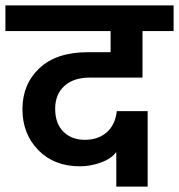

<svg xmlns="http://www.w3.org/2000/svg" viewBox="-47 -680 662 710"><path d="M-27 -660H595V-565H480V-393H284Q225 -393 191 -362Q157 -331 157 -278Q157 -224 187 -193.5Q217 -163 267 -163Q316 -163 347.5 -190.5Q379 -218 385 -269H499V10H383V-118Q365 -93 326 -79Q287 -65 249 -65Q153 -65 94.5 -125Q36 -185 36 -276Q36 -369 99 -428Q162 -487 278 -487H362V-565H-27Z"/></svg>

Font: Hind SemiBold
Style: Regular
Weight: 600
Designer: Manushi Parikh, Satya Rajpurohit
Foundry: Indian Type Foundry
Version: Version 2.001;PS 1.0;hotconv 1.0.79;makeotf.lib2.5.61930; tt